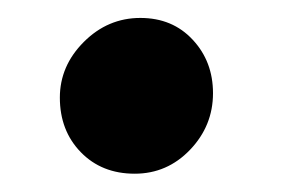

<svg xmlns="http://www.w3.org/2000/svg" viewBox="-20 -182 331 213"><path d="M46.4 -73.7Q46.4 -108.9 73 -135.5Q99.6 -162.1 135.7 -162.1Q171.4 -162.1 193.8 -137.9Q216.3 -113.8 216.3 -78.6Q216.3 -42.5 190.9 -15.9Q165.5 10.7 129.4 10.7Q92.8 10.7 69.6 -13.2Q46.4 -37.1 46.4 -73.7Z"/></svg>

Font: Cooper*
Style: Bold Italic
Weight: 700
Italic angle: -7°
Designer: Owen Earl
Foundry: indestructible type*
Version: Version 0.001